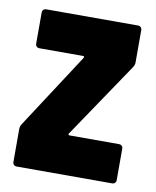

<svg xmlns="http://www.w3.org/2000/svg" viewBox="-65 -566 502 617"><g transform="rotate(10 186.0 -257.0)"><path d="M18 -12V-120Q18 -128 22 -135L182 -381Q185 -387 179 -387H36Q31 -387 27.5 -390.5Q24 -394 24 -399V-502Q24 -507 27.5 -510.5Q31 -514 36 -514H337Q342 -514 345.5 -510.5Q349 -507 349 -502V-395Q349 -388 344 -380L178 -134Q176 -132 177 -130Q178 -128 181 -128H343Q348 -128 351.5 -124.5Q355 -121 355 -116V-12Q355 -7 351.5 -3.5Q348 0 343 0H30Q25 0 21.5 -3.5Q18 -7 18 -12Z"/></g></svg>

Font: Barlow Condensed
Style: Bold
Weight: 700
Width: 3
Designer: Jeremy Tribby
Foundry: Tribby Type
Version: Version 1.500